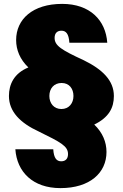

<svg xmlns="http://www.w3.org/2000/svg" viewBox="-20 -738 631 988"><path d="M63 -532C63 -481 83 -432 126 -391C51 -360 26 -303 26 -244C26 -164 84 -105 180 -61C294 -5 330 14 330 55C330 80 316 92 295 92C272 92 257 77 254 30H59C67 146 148 230 291 230C443 230 528 151 528 44C528 -7 508 -56 465 -97C541 -134 566 -184 566 -244C566 -324 507 -381 411 -428C296 -481 261 -503 261 -543C261 -568 275 -580 296 -580C319 -580 334 -565 337 -518H532C524 -634 443 -718 300 -718C148 -718 63 -639 63 -532ZM358 -244C358 -207 335 -177 296 -177C257 -177 234 -207 234 -244C234 -283 258 -311 297 -311C337 -311 358 -281 358 -244Z"/></svg>

Font: SVN-Poppins ExtraBold
Style: Regular
Weight: 800
Designer: Ninad Kale (Devanagari), Jonny Pinhorn (Latin)
Foundry: Indian Type Foundry
Version: Version 3.002 2017; ttfautohint (v1.8.3)